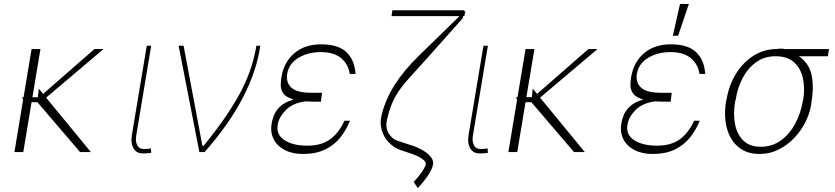

<svg xmlns="http://www.w3.org/2000/svg" viewBox="-20 -780 4284 985"><path d="M187.5 -528.4 146.3 -281.2H174.4L179 -325.3L201.3 -298.3L464.5 -528.4H511.4L216.6 -279.1L446 0H390.6L171.9 -255.7H142L99.4 0H54L98.4 -267L93.8 -281.2H100.9L142 -528.4Z M733 -545.5H755.7L679 -85.2Q673.7 -54.3 684.1 -35Q694.6 -15.6 715.9 -15.6Q733 -15.6 743.1 -17Q753.2 -18.5 754.3 -18.5L755.7 4.3Q753.6 4.3 742.2 5.7Q730.8 7.1 711.6 7.1Q680.8 7.1 665.3 -18.8Q649.9 -44.7 656.2 -85.2Z M1002.8 0 896.3 -545.5H921.9L1018.5 -31.2H1024.1Q1098.4 -122.9 1147 -195.8Q1195.7 -268.8 1225.1 -328.8Q1254.6 -388.8 1270.6 -441.6Q1286.6 -494.3 1295.5 -545.5H1315.3Q1297.2 -416.9 1226.2 -279.5Q1155.2 -142 1029.8 0Z M1626.4 -258.5H1588.1Q1566.1 -258.5 1546.9 -259.9Q1483.7 -252.1 1447.4 -216.3Q1411.2 -180.4 1404.8 -140.6Q1396 -89.1 1439.5 -60.9Q1483 -32.7 1556.8 -32.7Q1626.4 -32.7 1671.3 -63.7Q1716.3 -94.8 1747.2 -160.5H1775.6Q1756.7 -113.3 1725.9 -74.6Q1695 -35.9 1647.9 -13Q1600.9 9.9 1534.1 9.9Q1479.4 9.9 1440.5 -10.5Q1401.6 -30.9 1383.7 -66.6Q1365.8 -102.3 1373.6 -147.7Q1376.1 -162.6 1384.6 -186.3Q1393.1 -209.9 1416.4 -233Q1439.6 -256 1486.5 -269.5Q1447.4 -280.9 1433.8 -300.4Q1420.1 -320 1420.3 -342.2Q1420.5 -364.3 1423.7 -383.9Q1424.4 -387.4 1424.7 -389.2Q1438.2 -464.5 1491.8 -508.5Q1545.5 -552.6 1626.4 -552.6Q1715.2 -552.6 1757.3 -512.4Q1799.4 -472.3 1804 -400.6H1774.1Q1768.5 -447.8 1731.9 -480.1Q1695.3 -512.4 1626.4 -512.8Q1558.9 -512.4 1510.5 -483Q1462 -453.5 1453.1 -400.6Q1446.4 -356.9 1474.8 -330.4Q1503.2 -304 1578.1 -304H1632.1Z M2367.9 -727.3 2362.2 -697.4H2355.8L2353.7 -686.1L2167.6 -477.3Q2125.7 -430 2093.4 -395.2Q2061.1 -360.4 2036.9 -328.5Q2012.8 -296.5 1995.4 -258.7Q1978 -220.9 1965.9 -167.6Q1956 -127.8 1972.7 -98Q1989.3 -68.2 2018.5 -58.2L2105.1 -29.8Q2151.3 -12.4 2178.4 12.4Q2205.6 37.3 2201.7 62.5Q2198.2 87.4 2174.9 121.3Q2151.6 155.2 2123.6 184.7L2102.3 153.4Q2126.4 128.2 2144 102.5Q2161.6 76.7 2164.8 61.1Q2165.5 48.3 2142.9 33Q2120.4 17.8 2082.4 5.7L2031.2 -11.4Q1997.5 -24.5 1972.8 -51.3Q1948.2 -78.1 1938 -113.6Q1927.9 -149.1 1937.5 -188.9Q1957.7 -271.3 2006.2 -346.8Q2054.7 -422.2 2130.7 -495.7L2337.4 -697.4H1988.6L1992.9 -727.3H2360.8L2359.4 -719.1Z M2460.2 -545.5H2483L2406.2 -85.2Q2400.9 -54.3 2411.4 -35Q2421.9 -15.6 2443.2 -15.6Q2460.2 -15.6 2470.3 -17Q2480.5 -18.5 2481.5 -18.5L2483 4.3Q2480.8 4.3 2469.5 5.7Q2458.1 7.1 2438.9 7.1Q2408 7.1 2392.6 -18.8Q2377.1 -44.7 2383.5 -85.2Z M2721.6 -528.4 2680.4 -281.2H2708.5L2713.1 -325.3L2735.4 -298.3L2998.6 -528.4H3045.5L2750.7 -279.1L2980.1 0H2924.7L2706 -255.7H2676.1L2633.5 0H2588.1L2632.5 -267L2627.8 -281.2H2634.9L2676.1 -528.4Z M3420.5 -258.5H3382.1Q3360.1 -258.5 3340.9 -259.9Q3277.7 -252.1 3241.5 -216.3Q3205.3 -180.4 3198.9 -140.6Q3190 -89.1 3233.5 -60.9Q3277 -32.7 3350.9 -32.7Q3420.5 -32.7 3465.4 -63.7Q3510.3 -94.8 3541.2 -160.5H3569.6Q3550.8 -113.3 3519.9 -74.6Q3489 -35.9 3441.9 -13Q3394.9 9.9 3328.1 9.9Q3273.4 9.9 3234.6 -10.5Q3195.7 -30.9 3177.7 -66.6Q3159.8 -102.3 3167.6 -147.7Q3170.1 -162.6 3178.6 -186.3Q3187.1 -209.9 3210.4 -233Q3233.7 -256 3280.5 -269.5Q3241.5 -280.9 3227.8 -300.4Q3214.1 -320 3214.3 -342.2Q3214.5 -364.3 3217.7 -383.9Q3218.4 -387.4 3218.8 -389.2Q3232.2 -464.5 3285.9 -508.5Q3339.5 -552.6 3420.5 -552.6Q3509.2 -552.6 3551.3 -512.4Q3593.4 -472.3 3598 -400.6H3568.2Q3562.5 -447.8 3525.9 -480.1Q3489.3 -512.4 3420.5 -512.8Q3353 -512.4 3304.5 -483Q3256 -453.5 3247.2 -400.6Q3240.4 -356.9 3268.8 -330.4Q3297.2 -304 3372.2 -304H3426.1ZM3431.8 -596.6 3468.8 -759.9H3514.2L3458.8 -596.6Z M3704.5 -258.5 3707.4 -269.9Q3719.5 -342.7 3755.5 -401.3Q3791.5 -459.9 3845.5 -494.1Q3899.5 -528.4 3964.5 -528.4Q3987.2 -532.7 4006.4 -528.4H4233L4227.3 -491.5H4078.5Q4131 -455.3 4143.8 -394.5Q4156.6 -333.8 4142 -248.6L4140.6 -238.6Q4133.2 -195.3 4110.8 -151.5Q4088.4 -107.6 4053.4 -71Q4018.5 -34.4 3973.5 -12.3Q3928.6 9.9 3876.4 9.9Q3810.4 9.9 3767.9 -25.6Q3725.5 -61.1 3709.2 -122Q3692.8 -182.9 3704.5 -258.5ZM3754.3 -269.9 3751.4 -258.5Q3740.8 -197.8 3750.5 -144.9Q3760.3 -92 3792.8 -59.7Q3825.3 -27.3 3882.1 -27Q3942.1 -27.3 3986.5 -59.7Q4030.9 -92 4059.1 -144.9Q4087.4 -197.8 4098 -258.5L4100.9 -269.9Q4110.1 -328.8 4098.9 -379.3Q4087.7 -429.7 4053.4 -460.6Q4019.2 -491.5 3958.8 -491.5Q3901.3 -491.5 3858.7 -460.6Q3816.1 -429.7 3789.8 -379.3Q3763.5 -328.8 3754.3 -269.9Z"/></svg>

Font: Inter Thin  BETA
Style: Italic
Weight: 100
Italic angle: -9.39999°
Designer: Rasmus Andersson
Foundry: rsms
Version: Version 3.011;git-f93a4a705